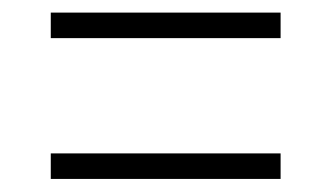

<svg xmlns="http://www.w3.org/2000/svg" viewBox="-20 -511 519 301"><path d="M419.9 -451.2Q299.8 -451.2 59.6 -451.2Q59.6 -463.9 59.6 -491.2Q179.7 -491.2 419.9 -491.2Q419.9 -481.4 419.9 -470.7Q419.9 -460.9 419.9 -451.2ZM419.9 -230.5Q299.8 -230.5 59.6 -230.5Q59.6 -243.2 59.6 -270.5Q179.7 -270.5 419.9 -270.5Q419.9 -260.7 419.9 -250Q419.9 -240.2 419.9 -230.5Z"/></svg>

Font: No Time for a New Roman
Style: XXL
Weight: 400
Monospace: yes
Designer: Arthur Shnapir
Foundry: Arthur Shnapir
Version: Version_01